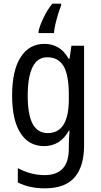

<svg xmlns="http://www.w3.org/2000/svg" viewBox="-20 -837 548 1046"><path d="M222 -598Q264 -598 297 -578.5Q330 -559 354 -517H359L369 -588H438V-44Q438 69 386.5 129Q335 189 224 189Q140 189 77 157V79Q148 117 224 117Q287 117 321 82Q355 47 355 -29V-46Q355 -61 356 -83Q357 -105 359 -125H355Q308 -41 220 -41Q137 -41 91.5 -112Q46 -183 46 -317Q46 -453 92.5 -525.5Q139 -598 222 -598ZM237 -525Q184 -525 157.5 -471.5Q131 -418 131 -316Q131 -212 158 -162Q185 -112 240 -112Q355 -112 355 -296V-320Q355 -428 326.5 -476.5Q298 -525 237 -525ZM313 -806Q305 -788 296.5 -760Q288 -732 281.5 -704Q275 -676 274 -657H190V-667Q197 -699 218.5 -743Q240 -787 265 -817H313Z"/></svg>

Font: Noto Sans Tamil UI Condensed
Style: Regular
Weight: 400
Width: 3
Designer: Jelle Bosma - Monotype Design Team
Foundry: Monotype Imaging Inc.
Version: Version 2.004; ttfautohint (v1.8.4.7-5d5b)